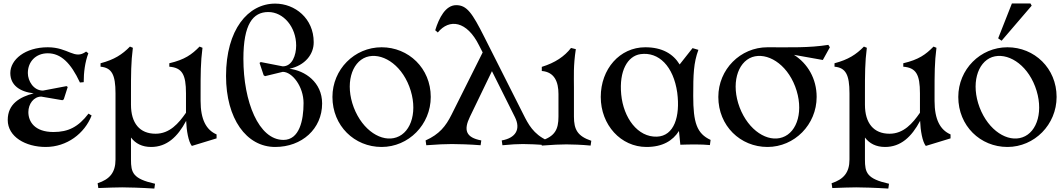

<svg xmlns="http://www.w3.org/2000/svg" viewBox="-20 -840 6192 1117"><path d="M246 15C369 15 472 -63 513 -168L495 -179C436 -102 378 -72 291 -72C182 -72 145 -132 145 -188C145 -235 176 -278 220 -278L343 -257L351 -262L374 -334L367 -339L230 -313C175 -313 142 -369 142 -415C142 -480 187 -530 258 -530C334 -530 392 -474 445 -360L467 -362C467 -418 474 -477 494 -530L481 -540C413 -490 379 -565 258 -565C126 -565 40 -493 40 -415C40 -344 96 -306 176 -297C96 -276 25 -236 25 -142C25 -44 129 15 246 15Z M859 15C950 15 1013 -43 1063 -137C1065 -81 1076 -16 1096 9L1240 -35V-58C1180 -84 1147 -144 1147 -253V-301C1147 -407 1147 -477 1158 -562L1141 -569C1096 -523 1055 -493 965 -472V-452C1040 -446 1062 -406 1062 -297V-184C1019 -122 967 -62 885 -62C793 -62 742 -123 742 -231V-301C742 -407 742 -477 753 -562L736 -569C691 -523 645 -493 565 -472V-452C630 -446 652 -406 652 -297V88C652 164 618 203 548 226L552 254C603 252 659 250 691 250C723 250 799 252 878 257L882 229C752 200 742 164 742 88V-40C768 -5 807 15 859 15Z M1805 -595C1806 -524 1754 -459 1664 -440C1754 -429 1854 -362 1854 -238C1854 -90 1736 15 1581 15C1413 15 1295 -150 1295 -398C1295 -668 1423 -819 1581 -819C1696 -819 1805 -733 1805 -595ZM1746 -240C1746 -337 1680 -422 1625 -422L1522 -397L1514 -402L1490 -474L1497 -479L1625 -454C1680 -454 1703 -519 1703 -575C1703 -683 1629 -770 1541 -770C1451 -770 1396 -699 1396 -498C1396 -248 1485 -26 1629 -26C1722 -26 1746 -140 1746 -240Z M2200 15C2357 15 2486 -115 2486 -276C2486 -443 2357 -565 2200 -565C2042 -565 1914 -436 1914 -276C1914 -108 2042 15 2200 15ZM2287 -41C2202 -11 2090 -79 2038 -215C1987 -350 2024 -477 2111 -508C2197 -537 2310 -471 2361 -337C2413 -200 2375 -71 2287 -41Z M2512 -664 2527 -651C2594 -733 2696 -719 2767 -576L2788 -535L2607 -173C2573 -105 2536 -59 2456 -23L2460 5C2521 0 2577 -2 2609 -2C2641 -2 2717 0 2776 5L2780 -23C2690 -40 2676 -83 2714 -161L2842 -426L2976 -158C3011 -87 2979 -37 2899 -23L2903 5C2954 0 2990 -2 3022 -2C3054 -2 3110 0 3159 5L3163 -23C3083 -60 3053 -118 3025 -174L2798 -624C2727 -765 2696 -810 2634 -810C2572 -810 2534 -736 2512 -664Z M3128 -21 3132 7C3193 2 3243 0 3275 0C3307 0 3367 2 3416 7L3420 -21C3340 -48 3319 -86 3319 -162V-330C3319 -396 3315 -456 3330 -554L3302 -561C3264 -512 3210 -475 3132 -451V-427C3207 -421 3229 -362 3229 -293V-162C3229 -86 3208 -47 3128 -21Z M4110 4 4114 -26C4034 -63 4013 -126 4013 -282C4013 -408 4015 -473 4043 -550L4009 -560L3934 -465C3896 -527 3832 -565 3734 -565C3585 -565 3475 -438 3475 -276C3475 -113 3592 15 3741 15C3834 15 3894 -21 3930 -78L3938 2C3996 0 4061 -1 4110 4ZM3920 -301C3938 -162 3902 -49 3802 -45C3690 -41 3607 -154 3594 -291C3581 -428 3631 -514 3706 -525C3812 -540 3898 -455 3920 -301Z M4445 15C4602 15 4731 -115 4731 -276C4731 -383 4678 -471 4599 -521L4767 -491L4808 -565L4799 -579C4686 -561 4576 -565 4445 -565C4287 -565 4159 -436 4159 -276C4159 -108 4287 15 4445 15ZM4532 -41C4447 -11 4335 -79 4283 -215C4232 -350 4269 -477 4356 -508C4442 -537 4555 -471 4606 -337C4658 -200 4620 -71 4532 -41Z M5129 15C5220 15 5283 -43 5333 -137C5335 -81 5346 -16 5366 9L5510 -35V-58C5450 -84 5417 -144 5417 -253V-301C5417 -407 5417 -477 5428 -562L5411 -569C5366 -523 5325 -493 5235 -472V-452C5310 -446 5332 -406 5332 -297V-184C5289 -122 5237 -62 5155 -62C5063 -62 5012 -123 5012 -231V-301C5012 -407 5012 -477 5023 -562L5006 -569C4961 -523 4915 -493 4835 -472V-452C4900 -446 4922 -406 4922 -297V88C4922 164 4888 203 4818 226L4822 254C4873 252 4929 250 4961 250C4993 250 5069 252 5148 257L5152 229C5022 200 5012 164 5012 88V-40C5038 -5 5077 15 5129 15Z M5841 15C5998 15 6127 -115 6127 -276C6127 -443 5998 -565 5841 -565C5683 -565 5555 -436 5555 -276C5555 -108 5683 15 5841 15ZM5928 -41C5843 -11 5731 -79 5679 -215C5628 -350 5665 -477 5752 -508C5838 -537 5951 -471 6002 -337C6054 -200 6016 -71 5928 -41ZM5787 -617 5807 -603 5982 -807 5975 -820H5867Z"/></svg>

Font: Basteleur Moonlight
Style: Regular
Weight: 300
Designer: Keussel
Foundry: Keussel Studio
Version: Version 1.300;Glyphs 3.2 (3192)